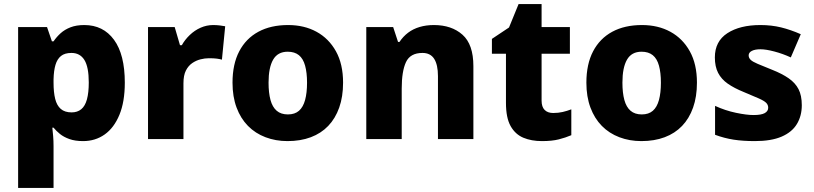

<svg xmlns="http://www.w3.org/2000/svg" viewBox="-20 -683 3999 943"><path d="M394 -560Q487 -560 540 -487.5Q593 -415 593 -277Q593 -183 566.5 -119Q540 -55 494 -22.5Q448 10 388 10Q349 10 321 0Q293 -10 274.5 -25Q256 -40 243 -56H237Q239 -38 241 -15Q243 8 243 35V240H69V-550H211L235 -480H243Q258 -502 278 -520Q298 -538 326.5 -549Q355 -560 394 -560ZM331 -423Q298 -423 279.5 -408Q261 -393 252.5 -364.5Q244 -336 243 -293V-277Q243 -230 251 -197.5Q259 -165 278.5 -148Q298 -131 332 -131Q360 -131 379 -146.5Q398 -162 407 -195Q416 -228 416 -278Q416 -354 394.5 -388.5Q373 -423 331 -423Z M1027 -560Q1043 -560 1060 -558Q1077 -556 1086 -554L1070 -390Q1060 -393 1045 -395Q1030 -397 1006 -397Q986 -397 964.5 -391.5Q943 -386 924 -373Q905 -360 893 -336.5Q881 -313 881 -274V0H707V-550H838L864 -461H873Q888 -488 912 -511Q936 -534 965.5 -547Q995 -560 1027 -560Z M1665 -277Q1665 -208 1646 -154.5Q1627 -101 1592 -64.5Q1557 -28 1506.5 -9Q1456 10 1392 10Q1334 10 1284 -9Q1234 -28 1198 -64.5Q1162 -101 1142 -154.5Q1122 -208 1122 -277Q1122 -368 1155 -431Q1188 -494 1249 -527Q1310 -560 1395 -560Q1474 -560 1534.5 -527Q1595 -494 1630 -431Q1665 -368 1665 -277ZM1299 -277Q1299 -227 1308.5 -192Q1318 -157 1339 -139Q1360 -121 1394 -121Q1428 -121 1448.5 -139Q1469 -157 1478.5 -192Q1488 -227 1488 -277Q1488 -326 1478.5 -360.5Q1469 -395 1448 -412Q1427 -429 1393 -429Q1344 -429 1321.5 -390Q1299 -351 1299 -277Z M2111 -560Q2198 -560 2251.5 -512.5Q2305 -465 2305 -358V0H2131V-309Q2131 -365 2112.5 -394Q2094 -423 2055 -423Q1995 -423 1974 -378Q1953 -333 1953 -248V0H1779V-550H1911L1935 -477H1942Q1960 -504 1984.5 -522.5Q2009 -541 2041 -550.5Q2073 -560 2111 -560Z M2697 -128Q2722 -128 2743.5 -133Q2765 -138 2786 -146V-19Q2758 -7 2724.5 1.5Q2691 10 2642 10Q2590 10 2550.5 -6.5Q2511 -23 2488 -63.5Q2465 -104 2465 -178V-419H2396V-492L2480 -548L2527 -663H2640V-550H2779V-419H2640V-189Q2640 -158 2655 -143Q2670 -128 2697 -128Z M3403 -277Q3403 -208 3384 -154.5Q3365 -101 3330 -64.5Q3295 -28 3244.5 -9Q3194 10 3130 10Q3072 10 3022 -9Q2972 -28 2936 -64.5Q2900 -101 2880 -154.5Q2860 -208 2860 -277Q2860 -368 2893 -431Q2926 -494 2987 -527Q3048 -560 3133 -560Q3212 -560 3272.5 -527Q3333 -494 3368 -431Q3403 -368 3403 -277ZM3037 -277Q3037 -227 3046.5 -192Q3056 -157 3077 -139Q3098 -121 3132 -121Q3166 -121 3186.5 -139Q3207 -157 3216.5 -192Q3226 -227 3226 -277Q3226 -326 3216.5 -360.5Q3207 -395 3186 -412Q3165 -429 3131 -429Q3082 -429 3059.5 -390Q3037 -351 3037 -277Z M3918 -166Q3918 -114 3894 -74Q3870 -34 3819 -12Q3768 10 3687 10Q3629 10 3583.5 3Q3538 -4 3492 -21V-163Q3542 -140 3594.5 -129Q3647 -118 3681 -118Q3719 -118 3736 -127.5Q3753 -137 3753 -154Q3753 -168 3743 -178Q3733 -188 3707 -199.5Q3681 -211 3633 -231Q3586 -250 3554.5 -272Q3523 -294 3507 -325Q3491 -356 3491 -401Q3491 -480 3552.5 -520Q3614 -560 3715 -560Q3769 -560 3816 -548.5Q3863 -537 3913 -515L3864 -401Q3825 -419 3783.5 -430Q3742 -441 3715 -441Q3688 -441 3672.5 -433Q3657 -425 3657 -411Q3657 -399 3666.5 -389.5Q3676 -380 3701 -369.5Q3726 -359 3773 -340Q3821 -321 3853.5 -298.5Q3886 -276 3902 -245Q3918 -214 3918 -166Z"/></svg>

Font: Noto Sans Oriya ExtraBold
Style: Regular
Weight: 800
Version: Version 2.003